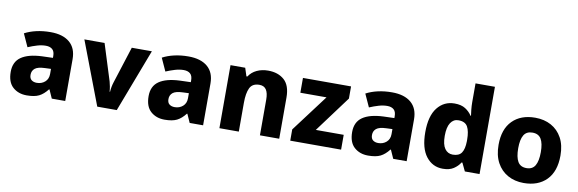

<svg xmlns="http://www.w3.org/2000/svg" viewBox="-53 -1199 4958 1647"><g transform="rotate(10 2426.0 -375.0)"><path d="M318 -560Q425 -560 484 -510Q543 -460 543 -364V0H426L393 -74H389Q354 -29 315 -9.5Q276 10 208 10Q135 10 87 -33Q39 -76 39 -166Q39 -253 100.5 -295.5Q162 -338 281 -343L375 -346V-362Q375 -402 354.5 -420Q334 -438 298 -438Q262 -438 223 -426.5Q184 -415 144 -398L93 -510Q138 -534 195 -547Q252 -560 318 -560ZM324 -248Q261 -246 236 -225.5Q211 -205 211 -170Q211 -139 229 -125Q247 -111 275 -111Q317 -111 346 -136.5Q375 -162 375 -206V-250Z M822 0 613 -549H789L889 -231Q894 -214 898.5 -189.5Q903 -165 904 -145H908Q909 -166 913.5 -189Q918 -212 924 -230L1026 -549H1201L992 0Z M1519 -560Q1626 -560 1685 -510Q1744 -460 1744 -364V0H1627L1594 -74H1590Q1555 -29 1516 -9.5Q1477 10 1409 10Q1336 10 1288 -33Q1240 -76 1240 -166Q1240 -253 1301.5 -295.5Q1363 -338 1482 -343L1576 -346V-362Q1576 -402 1555.5 -420Q1535 -438 1499 -438Q1463 -438 1424 -426.5Q1385 -415 1345 -398L1294 -510Q1339 -534 1396 -547Q1453 -560 1519 -560ZM1525 -248Q1462 -246 1437 -225.5Q1412 -205 1412 -170Q1412 -139 1430 -125Q1448 -111 1476 -111Q1518 -111 1547 -136.5Q1576 -162 1576 -206V-250Z M2213 -559Q2300 -559 2353.5 -511.5Q2407 -464 2407 -358V0H2239V-311Q2239 -368 2220 -397Q2201 -426 2160 -426Q2099 -426 2077 -380.5Q2055 -335 2055 -250V0H1886V-549H2014L2037 -478H2045Q2071 -518 2115 -538.5Q2159 -559 2213 -559Z M2946 0H2503V-98L2745 -420H2517V-549H2936V-443L2703 -129H2946Z M3292 -560Q3399 -560 3458 -510Q3517 -460 3517 -364V0H3400L3367 -74H3363Q3328 -29 3289 -9.5Q3250 10 3182 10Q3109 10 3061 -33Q3013 -76 3013 -166Q3013 -253 3074.5 -295.5Q3136 -338 3255 -343L3349 -346V-362Q3349 -402 3328.5 -420Q3308 -438 3272 -438Q3236 -438 3197 -426.5Q3158 -415 3118 -398L3067 -510Q3112 -534 3169 -547Q3226 -560 3292 -560ZM3298 -248Q3235 -246 3210 -225.5Q3185 -205 3185 -170Q3185 -139 3203 -125Q3221 -111 3249 -111Q3291 -111 3320 -136.5Q3349 -162 3349 -206V-250Z M3832 10Q3743 10 3687 -62Q3631 -134 3631 -274Q3631 -415 3688 -487Q3745 -559 3837 -559Q3895 -559 3931 -536Q3967 -513 3989 -479H3993Q3990 -497 3986.5 -530.5Q3983 -564 3983 -597V-760H4152V0H4024L3990 -71H3983Q3962 -37 3926 -13.5Q3890 10 3832 10ZM3896 -124Q3950 -124 3972.5 -157Q3995 -190 3996 -257V-272Q3996 -345 3974.5 -384Q3953 -423 3894 -423Q3851 -423 3826 -385Q3801 -347 3801 -271Q3801 -196 3826.5 -160Q3852 -124 3896 -124Z M4808 -276Q4808 -138 4735.5 -64Q4663 10 4537 10Q4459 10 4398.5 -23.5Q4338 -57 4303.5 -120.5Q4269 -184 4269 -276Q4269 -412 4341.5 -485.5Q4414 -559 4540 -559Q4618 -559 4678.5 -526Q4739 -493 4773.5 -430Q4808 -367 4808 -276ZM4440 -276Q4440 -199 4463 -159.5Q4486 -120 4539 -120Q4591 -120 4614 -159.5Q4637 -199 4637 -276Q4637 -352 4614 -390.5Q4591 -429 4538 -429Q4486 -429 4463 -390.5Q4440 -352 4440 -276Z"/></g></svg>

Font: Noto Sans Kannada ExtraBold
Style: Regular
Weight: 800
Designer: Jelle Bosma - Monotype Design Team
Foundry: Monotype Imaging Inc.
Version: Version 2.005; ttfautohint (v1.8.4.7-5d5b)